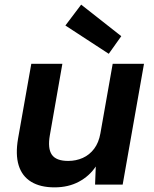

<svg xmlns="http://www.w3.org/2000/svg" viewBox="-20 -796 664 828"><path d="M215 12Q154 12 114.5 -12Q75 -36 60.5 -83Q46 -130 58 -199L115 -521H249L195 -213Q185 -156 203.5 -129Q222 -102 274 -102Q308 -102 337 -115Q366 -128 386 -154.5Q406 -181 413 -221L466 -521H601L509 0H390L393 -78Q366 -37 320.5 -12.5Q275 12 215 12ZM449 -564 262 -686 330 -776 503 -640Z"/></svg>

Font: DM Sans 10pt
Style: Bold Italic
Weight: 700
Italic angle: -10°
Version: Version 4.004;gftools[0.9.30]